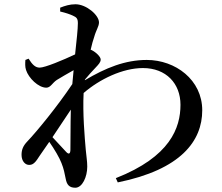

<svg xmlns="http://www.w3.org/2000/svg" viewBox="-20 -825 1040 900"><path d="M246 -450C265 -462 295 -479 325 -496L319 -431C249 -326 151 -207 108 -162C88 -141 81 -123 81 -99C81 -69 99 -51 118 -52C139 -52 151 -72 166 -95L211 -160C235 -126 259 -85 268 -61C279 -34 283 -12 288 13C293 40 304 55 333 55C366 55 389 4 389 -44C389 -70 385 -89 382 -123C377 -181 367 -293 372 -389C447 -454 555 -506 650 -506C759 -506 826 -433 826 -334C826 -226 778 -90 523 10L532 30C828 -30 928 -164 928 -308C928 -451 802 -544 668 -544C567 -544 475 -507 378 -449V-452C395 -473 414 -493 428 -508C442 -523 452 -533 452 -546C452 -559 430 -580 410 -590L405 -592C411 -617 416 -637 421 -650C431 -686 444 -701 444 -720C444 -754 385 -805 334 -805C307 -805 285 -798 262 -789V-771C288 -765 308 -758 321 -752C339 -744 345 -738 345 -716C345 -689 339 -635 332 -570C277 -544 191 -508 166 -508C145 -508 131 -523 114 -550L99 -544C98 -529 97 -512 102 -497C114 -459 160 -414 197 -414C217 -414 225 -436 246 -450ZM312 -311C310 -235 311 -160 310 -121C309 -103 302 -101 291 -112L226 -182Z"/></svg>

Font: Noto Serif JP SemiBold
Style: Regular
Weight: 600
Designer: Ryoko NISHIZUKA 西塚涼子 (kana & ideographs); Frank Grießhammer (Latin, Greek & Cyrillic); Wenlong ZHANG 张文龙 (bopomofo); San
Foundry: Adobe
Version: Version 2.001;hotconv 1.1.0;makeotfexe 2.6.0